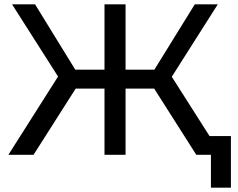

<svg xmlns="http://www.w3.org/2000/svg" viewBox="-20 -720 1107 893"><path d="M893 0 697 -308H564V0H466V-308H332L136 0H19L250 -364L36 -700H143L330 -396H466V-700H564V-396H698L886 -700H993L779 -363L1010 0ZM961 153V0H893V-87H1054V153Z"/></svg>

Font: Montserrat Medium
Style: Regular
Weight: 500
Designer: Julieta Ulanovsky
Foundry: Julieta Ulanovsky
Version: Version 9.000; ttfautohint (v1.8.4.7-5d5b)